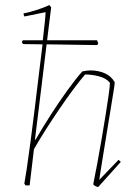

<svg xmlns="http://www.w3.org/2000/svg" viewBox="-20 -732 529 758"><path d="M368 6Q358 6 348 -4Q355 -39 364 -86.5Q373 -134 381.5 -184.5Q390 -235 397.5 -281.5Q405 -328 409.5 -361Q414 -394 414 -405Q400 -423 371.5 -430.5Q343 -438 316 -438Q296 -415 270 -380Q244 -345 216 -304Q188 -263 161.5 -221.5Q135 -180 114 -143L97 0H81L76 -7Q79 -22 85.5 -65Q92 -108 100 -169Q108 -230 116.5 -298.5Q125 -367 133 -434.5Q141 -502 148 -557L71 -558L66 -566L70 -573H149Q154 -616 157 -645.5Q160 -675 160 -684L77 -667Q73 -671 73 -679Q90 -682 119.5 -691Q149 -700 175 -712L182 -703Q178 -671 174 -638.5Q170 -606 166 -573H363L368 -561L364 -554L164 -557Q153 -463 141 -368Q129 -273 118 -181L120 -180Q146 -225 179 -276.5Q212 -328 245.5 -374.5Q279 -421 305 -450Q313 -452 321.5 -453Q330 -454 338 -454Q367 -454 393 -443Q419 -432 433 -407Q433 -400 427.5 -366.5Q422 -333 414.5 -286.5Q407 -240 399 -192Q392 -150 386 -112Q380 -74 376 -49.5Q372 -25 372 -22L448 -101L457 -93Z"/></svg>

Font: Labrada Thin
Style: Italic
Weight: 100
Italic angle: -7°
Designer: Mercedes Jáuregui
Foundry: Omnibus-Type Team
Version: Version 1.000; ttfautohint (v1.8.4.7-5d5b)